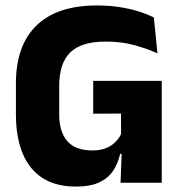

<svg xmlns="http://www.w3.org/2000/svg" viewBox="-20 -673 668 707"><path d="M258.9 14Q185.9 14 136.8 -17.4Q87.7 -48.9 63.1 -108.6Q38.6 -168.4 38.6 -252.3V-365.1Q38.6 -506.2 114.7 -579.5Q190.8 -652.9 337.3 -652.9Q382.3 -652.9 420.9 -646.8Q459.5 -640.6 491.2 -630.7Q522.8 -620.7 546.6 -608.6L559.8 -476.6Q522 -493.6 475.2 -506.7Q428.4 -519.9 368.2 -519.9Q280.1 -519.9 239 -480.3Q198 -440.7 198 -356.2V-251.1Q198 -188 227.7 -153.5Q257.3 -119 320.6 -119Q348.7 -119 369.3 -127.1Q390 -135.3 403.8 -149Q417.7 -162.6 425.7 -178.9V-300.8L445.9 -255L323.2 -254.3V-375.2H575.6V-106.3L422.4 -106.4Q414.8 -72.1 397.1 -44.9Q379.4 -17.7 346.3 -1.8Q313.2 14 258.9 14ZM428.8 -131.3H575.6V0H423.9Z"/></svg>

Font: Anek Gujarati Medium
Style: Regular
Weight: 500
Designer: Mrunmayee Ghaisas (Gujarati), Yesha Goshar (Latin)
Foundry: Ek Type
Version: Version 1.003